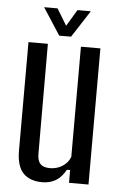

<svg xmlns="http://www.w3.org/2000/svg" viewBox="-54 -798 531 843"><g transform="rotate(5 211.5 -376.0)"><path d="M164.9 7.6Q109.3 7.6 80.1 -23.1Q50.9 -53.8 50.9 -122.8V-600H136.4L137.2 -115.8Q137.2 -84.6 150.4 -70.8Q163.6 -56.9 193.3 -56.9Q222.5 -56.9 247 -72Q271.4 -87.1 282.1 -114.2V-600H367.9V0H282.1V-56.3H267.7Q249.5 -22.9 223.9 -7.6Q198.2 7.6 164.9 7.6ZM182.8 -640 106 -758.7H165.2L209.3 -685.9L253.1 -758.7H311.9L235 -640Z"/></g></svg>

Font: Big Shoulders Text SC Thin
Style: Regular
Weight: 100
Designer: Patric King
Foundry: XO Type Co
Version: Version 2.002